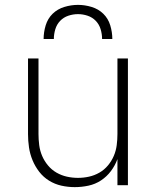

<svg xmlns="http://www.w3.org/2000/svg" viewBox="-20 -760 640 788"><path d="M287 8Q259 8 232 2Q205 -4 181.5 -18.5Q158 -33 141 -55Q124 -77 113.5 -102.5Q103 -128 99 -155Q95 -182 95 -210V-520H138V-210Q138 -187 141 -164Q144 -141 153 -120Q162 -99 177 -81Q192 -63 212 -51.5Q232 -40 254.5 -35Q277 -30 300 -30Q323 -30 345.5 -35Q368 -40 388 -51.5Q408 -63 423 -81Q438 -99 447 -120Q456 -141 459 -164Q462 -187 462 -210V-520H505V0H462V-107Q452 -80 435 -57.5Q418 -35 394.5 -19.5Q371 -4 343 2Q315 8 287 8ZM159 -600Q159 -628 167.5 -656Q176 -684 196 -703.5Q216 -723 244 -731.5Q272 -740 300 -740Q328 -740 356 -731.5Q384 -723 404 -703.5Q424 -684 432.5 -656Q441 -628 441 -600H399Q399 -620 393 -640Q387 -660 373 -674.5Q359 -689 339.5 -695.5Q320 -702 300 -702Q280 -702 260.5 -695.5Q241 -689 227 -674.5Q213 -660 207 -640Q201 -620 201 -600Z"/></svg>

Font: Zed Sans Extralight Extended
Style: Regular
Weight: 200
Width: 7
Designer: Belleve Invis
Foundry: Belleve Invis
Version: Version 1.0.0; ttfautohint (v1.8.4)